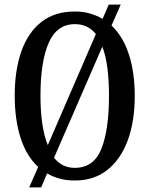

<svg xmlns="http://www.w3.org/2000/svg" viewBox="-20 -775 650 835"><path d="M146 -49Q95 -96 69.5 -175.5Q44 -255 44 -359Q44 -470 73 -552Q102 -634 160 -679.5Q218 -725 306 -725Q341 -725 370.5 -716.5Q400 -708 426 -693L453 -755H505L465 -664Q515 -617 540.5 -538.5Q566 -460 566 -358Q566 -247 535.5 -164.5Q505 -82 447 -36Q389 10 305 10Q237 10 185 -21L159 40H107ZM397 -627Q362 -670 306 -670Q227 -670 191.5 -588Q156 -506 156 -358Q156 -291 164 -236.5Q172 -182 188 -144ZM305 -45Q388 -45 421 -128Q454 -211 454 -358Q454 -425 447 -479Q440 -533 425 -572L215 -89Q250 -45 305 -45Z"/></svg>

Font: Noto Serif Hebrew ExtraCondensed Medium
Style: Regular
Weight: 500
Width: 2
Designer: Monotype Design Team
Foundry: Monotype Imaging Inc.
Version: Version 2.004; ttfautohint (v1.8.4.7-5d5b)